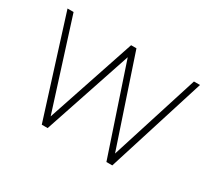

<svg xmlns="http://www.w3.org/2000/svg" viewBox="-110 -725 1001 912"><g transform="rotate(30 390.5 -269.5)"><path d="M27.3 -539.1H60.5L222.7 -28.3H205.1L376 -539.1H405.3L576.2 -28.3H558.6L720.7 -539.1H753.9L584 0H551.8L377 -522.5H404.3L229.5 0H197.3Z"/></g></svg>

Font: Min Sans VF VF
Style: Regular
Weight: 400
Designer: Jinseong-Kim, NotoSansCJK, Nunito
Foundry: Jinseong-Kim
Version: Version 1.420;Glyphs 3.1.2 (3151)